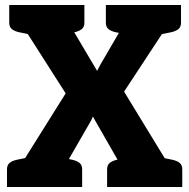

<svg xmlns="http://www.w3.org/2000/svg" viewBox="-20 -749 758 769"><path d="M8 0 243 -375 17 -729H186Q203 -729 210.5 -724.5Q218 -720 224 -710L369 -465Q372 -471 375.5 -477.5Q379 -484 382 -490L509 -708Q515 -719 524 -724Q533 -729 543 -729H705L477 -382L710 0H541Q525 0 514.5 -8.5Q504 -17 498 -27L352 -282Q350 -277 347.5 -272Q345 -267 343 -263L207 -27Q201 -17 191 -8.5Q181 0 166 0ZM162 0V-78H236V0ZM478 0V-78H552V0ZM177 -691V-729H251V-691ZM478 -666V-729H552V-666ZM114 -729 100 -611 56 -620Q38 -624 27.5 -632.5Q17 -641 17 -658V-729ZM318 -729V-658Q318 -641 307.5 -632.5Q297 -624 279 -620L235 -611L221 -729ZM501 -729 487 -611 443 -620Q425 -624 414.5 -632.5Q404 -641 404 -658V-729ZM705 -729V-658Q705 -641 694.5 -632.5Q684 -624 666 -620L622 -611L608 -729ZM8 0V-71Q8 -88 18.5 -96.5Q29 -105 47 -109L91 -118L105 0ZM212 0 226 -118 270 -109Q288 -105 298.5 -96.5Q309 -88 309 -71V0ZM613 0 627 -118 671 -109Q689 -105 699.5 -96.5Q710 -88 710 -71V0ZM409 0V-71Q409 -88 419.5 -96.5Q430 -105 448 -109L492 -118L506 0Z"/></svg>

Font: Aleo Black
Style: Regular
Weight: 900
Designer: Alessio Laiso
Foundry: Alessio Laiso
Version: Version 2.001;gftools[0.9.29]